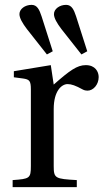

<svg xmlns="http://www.w3.org/2000/svg" viewBox="-20 -770 429 790"><path d="M60 -712C60 -696 72 -675 91 -650L173 -546L197 -559L151 -703C142 -730 133 -750 110 -750C83 -750 60 -733 60 -712ZM202 -712C202 -696 214 -675 233 -650L315 -546L339 -559L293 -703C284 -730 275 -750 252 -750C225 -750 202 -733 202 -712ZM32 0H296V-29C207 -34 201 -36 201 -87V-321C201 -398 235 -424 258 -424C274 -424 291 -418 320 -402C327 -398 335 -397 340 -397C364 -397 386 -422 386 -453C386 -475 372 -502 333 -502C297 -502 267 -480 201 -422L189 -502L37 -477V-452L75 -447C101 -443 107 -438 107 -402V-87C107 -36 102 -34 32 -29Z"/></svg>

Font: Lingua Franca
Style: Regular
Weight: 400
Version: Version 1.19